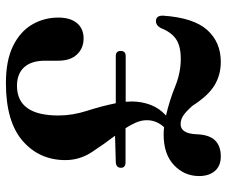

<svg xmlns="http://www.w3.org/2000/svg" viewBox="-79 -676 768 650"><g transform="rotate(-90 305.0 -351.0)"><path d="M34 -61Q34 -111 71 -146Q108 -181 174 -181Q186.5 -181 199.5 -179.5Q223.5 -206 223 -238.5Q223 -256 215.5 -273.8Q208 -291.5 196 -310H81Q62 -310 62 -325.5Q62 -341.5 80.5 -343L170.5 -345.5Q142 -383 115 -424.2Q88 -465.5 88 -513.5Q88 -602 153.2 -658.5Q218.5 -715 349 -715Q425 -715 474 -691Q523 -667 546.8 -626.5Q570.5 -586 570.5 -537.5Q570.5 -497 551.8 -474.5Q533 -452 500 -452Q466.5 -452 445.5 -474.5Q424.5 -497 424.5 -537.5V-582.5Q424.5 -628.5 402.5 -653Q380.5 -677.5 339.5 -677.5Q239 -677.5 239 -537Q239 -489.5 255 -440Q271 -390.5 280.5 -343H440.5Q457.5 -343 457.5 -326.5Q457.5 -309.5 440.5 -309.5H285.5Q286.5 -298 286.5 -287.5Q286 -254.5 275 -225.2Q264 -196 239 -173Q290.5 -161 337.2 -142Q384 -123 430.5 -123Q474 -123 497.5 -139Q521 -155 535 -190.5Q544.5 -208 560 -207Q577.5 -206 577 -183Q570 -80 528.8 -33.8Q487.5 12.5 420.5 12.5Q376.5 12.5 341.2 -8.8Q306 -30 271.5 -84Q252 -105.5 238.8 -114.5Q225.5 -123.5 209.5 -123.5Q178 -123.5 175.5 -70Q174 -26.5 154.8 -7Q135.5 12.5 100.5 12.5Q68.5 12.5 51.2 -7.5Q34 -27.5 34 -61Z"/></g></svg>

Font: Fraunces 72pt Soft SemiBold
Style: Regular
Weight: 600
Version: Version 1.000;[b76b70a41]